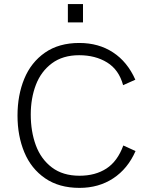

<svg xmlns="http://www.w3.org/2000/svg" viewBox="-20 -912 732 942"><path d="M65.9 -345.2Q65.9 -444.8 99.1 -525.4Q132.3 -606 200.4 -653.6Q268.6 -701.2 369.1 -701.2Q463.9 -701.2 534.4 -655Q605 -608.9 644 -521L584 -494.1Q563.5 -569.8 505.6 -605.5Q447.8 -641.1 368.2 -641.1Q288.1 -641.1 234.6 -601.3Q181.2 -561.5 156 -495.6Q130.9 -429.7 130.9 -350.1Q130.9 -266.6 156 -198.7Q181.2 -130.9 234.9 -90.3Q288.6 -49.8 370.1 -49.8Q447.8 -49.8 502.2 -85.2Q556.6 -120.6 585 -198.2L645 -170.9Q606.9 -84 535.6 -37.1Q464.4 9.8 370.1 9.8Q269.5 9.8 201.2 -37.4Q132.8 -84.5 99.4 -164.8Q65.9 -245.1 65.9 -345.2ZM313 -802.2V-892.1H387.2V-802.2Z"/></svg>

Font: Acari Sans Light
Style: Regular
Weight: 300
Designer: Alfredo Marco Pradil and Stefan Peev
Foundry: Hanken Design Co.
Version: Version 1.045;January 11, 2019;FontCreator 11.5.0.2425 64-bi